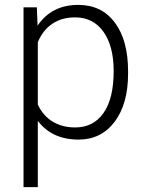

<svg xmlns="http://www.w3.org/2000/svg" viewBox="-20 -558 594 781"><path d="M501 -258.8Q501 -135.3 446.3 -62.7Q391.6 9.8 299.8 9.8Q191.4 9.8 133.8 -66.4V203.1H75.7V-528.3H129.9L132.8 -453.6Q189.9 -538.1 298.3 -538.1Q393.1 -538.1 447 -466.3Q501 -394.5 501 -267.1ZM442.4 -269Q442.4 -370.1 400.9 -428.7Q359.4 -487.3 285.2 -487.3Q231.4 -487.3 192.9 -461.4Q154.3 -435.5 133.8 -386.2V-132.8Q154.8 -87.4 193.8 -63.5Q232.9 -39.6 286.1 -39.6Q359.9 -39.6 401.1 -98.4Q442.4 -157.2 442.4 -269Z"/></svg>

Font: Vazir Thin FD-UI
Style: Thin-FD-UI
Weight: 100
Designer: Saber Rastikerdar
Foundry: Saber Rastikerdar
Version: Version 30.1.0